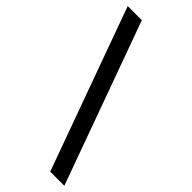

<svg xmlns="http://www.w3.org/2000/svg" viewBox="-309 -875 1117 1117"><g transform="rotate(45 250.0 -316.0)"><path d="M372.1 183.6 9.8 -816.4H126L488.3 183.6Z"/></g></svg>

Font: Gen Shin Gothic Monospace Heavy
Style: Bold
Weight: 800
Designer: [Source Han Sans]
Ryoko NISHIZUKA  (kana & ideographs); Paul D. Hunt (Latin, Greek & Cyrillic); Wenlong ZHANG  (bopomofo
Version: Version 1.002.20150607